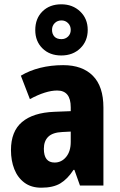

<svg xmlns="http://www.w3.org/2000/svg" viewBox="-20 -863 558 893"><path d="M274 -560Q363 -560 412 -510.5Q461 -461 461 -363V0H352L326 -73H322Q294 -30 260.5 -10Q227 10 172 10Q125 10 93.5 -13.5Q62 -37 46.5 -76.5Q31 -116 31 -165Q31 -252 82.5 -295.5Q134 -339 232 -343L309 -346V-364Q309 -442 246 -442Q193 -442 119 -402L77 -511Q117 -535 167 -547.5Q217 -560 274 -560ZM270 -249Q225 -247 204.5 -227Q184 -207 184 -171Q184 -107 234 -107Q266 -107 287.5 -133Q309 -159 309 -203V-251ZM265 -605Q211 -605 177.5 -638Q144 -671 144 -723Q144 -777 177.5 -810Q211 -843 265 -843Q318 -843 353 -809.5Q388 -776 388 -724Q388 -672 353.5 -638.5Q319 -605 265 -605ZM266 -681Q284 -681 296.5 -693Q309 -705 309 -724Q309 -743 296.5 -755.5Q284 -768 266 -768Q247 -768 234.5 -755.5Q222 -743 222 -724Q222 -705 233 -693Q244 -681 266 -681Z"/></svg>

Font: Noto Sans Arabic Cond ExtBd
Style: Regular
Weight: 800
Width: 3
Designer: Monotype Design Team, Nadine Chahine, Nizar Qandah and Khaled Hosny
Foundry: Monotype Imaging Inc.
Version: Version 2.012; ttfautohint (v1.8.4.7-5d5b)